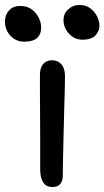

<svg xmlns="http://www.w3.org/2000/svg" viewBox="-70 -743 421 774"><path d="M142 11Q125 11 114 3Q103 -5 97.5 -22Q92 -39 92 -62Q92 -140 92 -195Q92 -250 91.5 -290.5Q91 -331 91 -366Q91 -401 91 -440Q91 -458 96 -471Q101 -484 112 -492Q123 -500 140 -500Q162 -500 176.5 -485Q191 -470 192 -439Q192 -417 191 -376.5Q190 -336 188.5 -287Q187 -238 186 -188.5Q185 -139 184 -98Q183 -57 183 -33Q183 -14 173 -1.5Q163 11 142 11ZM262 -583Q231 -583 208.5 -607Q186 -631 186 -662Q186 -688 205 -705.5Q224 -723 251 -723Q276 -723 294 -709.5Q312 -696 321.5 -676.5Q331 -657 331 -638Q331 -619 315.5 -601Q300 -583 262 -583ZM27 -575Q5 -575 -12.5 -586Q-30 -597 -40 -615.5Q-50 -634 -50 -656Q-50 -683 -33.5 -701Q-17 -719 11 -719Q39 -719 57.5 -705.5Q76 -692 86 -672Q96 -652 96 -631Q96 -606 80 -590.5Q64 -575 27 -575Z"/></svg>

Font: Shantell Sans
Style: Regular
Weight: 400
Designer: Stephen Nixon, Anya Danilova, Shantell Martin
Foundry: Arrow Type
Version: Version 1.008;[ac192a2d6]